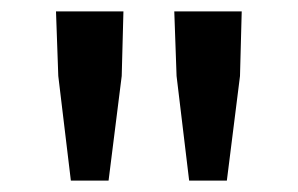

<svg xmlns="http://www.w3.org/2000/svg" viewBox="-20 -708 522 336"><path d="M104 -392 82 -575 78 -688H196L193 -575L170 -392ZM311 -392 289 -575 285 -688H403L400 -575L377 -392Z"/></svg>

Font: TT Toshiba Sans Medium
Style: Regular
Weight: 500
Designer: Paul D. Hunt
Foundry: Toshiba Corporation
Version: Version 2.020;PS 2.000;hotconv 1.0.86;makeotf.lib2.5.63406